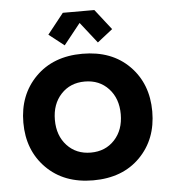

<svg xmlns="http://www.w3.org/2000/svg" viewBox="-52 -755 728 813"><g transform="rotate(-5 312.0 -349.0)"><path d="M312 -108Q374 -108 413 -150Q452 -192 452 -259Q452 -326 413 -368Q374 -410 312 -410Q250 -410 211 -368Q172 -326 172 -259Q172 -192 211 -150Q250 -108 312 -108ZM312 10Q188 10 113 -65.5Q38 -141 38 -259Q38 -377 113 -452.5Q188 -528 312 -528Q437 -528 511.5 -452.5Q586 -377 586 -259Q586 -141 511.5 -65.5Q437 10 312 10ZM382 -570 312 -659 241 -570 176 -621 245 -708H379L447 -621Z"/></g></svg>

Font: YamahaIndonesia935. App
Style: Bold
Weight: 700
Designer: Dalton Maag Ltd
Foundry: Dalton Maag Ltd
Version: Version 1.002; January 01, 2024; Regular/Italic